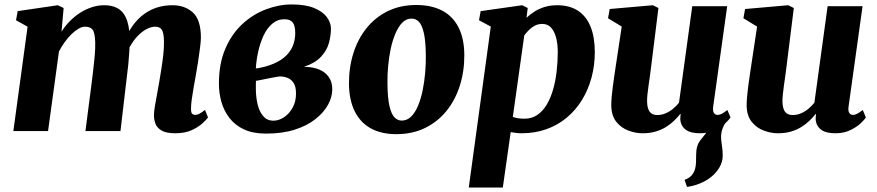

<svg xmlns="http://www.w3.org/2000/svg" viewBox="-20 -589 3941 863"><path d="M266 -553 256.5 -446.5Q271.5 -471 292.8 -492.8Q314 -514.5 339 -530.8Q364 -547 391.8 -556.2Q419.5 -565.5 448.5 -565.5Q483.5 -565.5 508 -552.2Q532.5 -539 546.2 -509.2Q560 -479.5 562.5 -429Q563 -421 563 -411.5Q563 -402 562.2 -392Q561.5 -382 560.5 -371.5L539 -402.5Q554.5 -443 576.2 -473.2Q598 -503.5 625.2 -524Q652.5 -544.5 685 -555Q717.5 -565.5 755 -565.5Q811 -565.5 847 -532.8Q883 -500 883 -419.5Q883 -404.5 879 -373.5Q875 -342.5 869.8 -308.2Q864.5 -274 859.5 -247Q855 -222 850.2 -195Q845.5 -168 842 -143Q838.5 -118 838.5 -100Q838.5 -82 844.2 -77.2Q850 -72.5 857.5 -72.5Q866 -72.5 875.2 -77.2Q884.5 -82 901.5 -95L915 -61Q909.5 -53 891.5 -36Q873.5 -19 842.8 -4.5Q812 10 768 10Q726.5 10 705.8 -2.5Q685 -15 678.5 -33.5Q672 -52 672 -71Q672 -85.5 675.8 -109.2Q679.5 -133 685 -161Q690.5 -189 695 -216.5Q699.5 -243.5 704.8 -276Q710 -308.5 713.8 -341.2Q717.5 -374 717 -401.5Q716.5 -442 707.2 -455.5Q698 -469 678 -469Q659.5 -469 639.2 -458.5Q619 -448 599.8 -428.2Q580.5 -408.5 564.8 -380.8Q549 -353 539.5 -318.5L563 -407.5Q563 -384.5 561.2 -356.8Q559.5 -329 556.8 -300.5Q554 -272 550.5 -247L521.5 0H364L392 -216Q395.5 -244 399.2 -275.8Q403 -307.5 405.8 -339.5Q408.5 -371.5 408 -399Q406.5 -443.5 395.8 -456.2Q385 -469 362 -469Q348.5 -469 333.2 -460.2Q318 -451.5 302 -436Q286 -420.5 271.2 -400.2Q256.5 -380 245 -357.5L196 0H40L104 -469L52 -498L59.5 -539L240 -565.5Z M1176 11.5Q1117.5 11.5 1077 -7.2Q1036.5 -26 1011.5 -58.5Q986.5 -91 975.2 -130.8Q964 -170.5 964 -213Q964 -303.5 993 -370.5Q1022 -437.5 1070 -481.5Q1118 -525.5 1176 -547.2Q1234 -569 1291.5 -569Q1352.5 -569 1391.2 -553.2Q1430 -537.5 1448.8 -512.5Q1467.5 -487.5 1467.5 -460.5Q1467.5 -429 1458.5 -396Q1449.5 -363 1423.5 -334.5Q1397.5 -306 1346.5 -288.5Q1386.5 -288.5 1414.8 -276.5Q1443 -264.5 1458.2 -242.2Q1473.5 -220 1473.5 -188Q1473.5 -153 1454.5 -118.2Q1435.5 -83.5 1398 -53.8Q1360.5 -24 1304.8 -6.2Q1249 11.5 1176 11.5ZM1208.5 -46.5Q1233 -46.5 1256.2 -61.8Q1279.5 -77 1295 -104.5Q1310.5 -132 1310.5 -168.5Q1310.5 -200 1299.5 -216.5Q1288.5 -233 1271.8 -239.2Q1255 -245.5 1237.5 -245.5Q1229.5 -244.5 1221.2 -243Q1213 -241.5 1204.2 -240Q1195.5 -238.5 1186 -236.5Q1171.5 -233.5 1158 -230.8Q1144.5 -228 1130.5 -225.5Q1130 -217 1130 -208.2Q1130 -199.5 1130 -191.5Q1130 -152.5 1138 -119.5Q1146 -86.5 1163.5 -66.5Q1181 -46.5 1208.5 -46.5ZM1130 -281.5Q1141 -282.5 1151.2 -284.8Q1161.5 -287 1171.5 -289.5Q1181.5 -292 1191 -295.5Q1230.5 -309 1256.2 -330Q1282 -351 1294.5 -379Q1307 -407 1307 -440.5Q1307 -474 1295.5 -488.2Q1284 -502.5 1258.5 -502.5Q1227 -502.5 1203.2 -482Q1179.5 -461.5 1164.2 -428.2Q1149 -395 1140.5 -356.5Q1132 -318 1130 -281.5Z M1851 -566.5Q1920 -566.5 1968 -541Q2016 -515.5 2041.2 -465.5Q2066.5 -415.5 2067 -343Q2067.5 -270 2047.2 -205.2Q2027 -140.5 1987.5 -91.2Q1948 -42 1891 -14Q1834 14 1761 14Q1694 14 1646.8 -12Q1599.5 -38 1574.5 -88.5Q1549.5 -139 1548.5 -211Q1548 -285 1568.2 -349.5Q1588.5 -414 1627.8 -462.8Q1667 -511.5 1723.2 -539Q1779.5 -566.5 1851 -566.5ZM1830.5 -505.5Q1806 -505.5 1788 -487Q1770 -468.5 1757 -437.5Q1744 -406.5 1736 -368.8Q1728 -331 1724.5 -291Q1721 -251 1721.5 -215.5Q1722 -149 1730.5 -112.5Q1739 -76 1753.2 -61.5Q1767.5 -47 1785.5 -47Q1810 -47 1828.2 -65.2Q1846.5 -83.5 1859.2 -114.2Q1872 -145 1879.8 -183.2Q1887.5 -221.5 1891 -261.5Q1894.5 -301.5 1894 -338.5Q1893.5 -405 1885 -441.2Q1876.5 -477.5 1862.5 -491.5Q1848.5 -505.5 1830.5 -505.5Z M2087 254 2186 -469.5 2133 -498 2140.5 -539 2327.5 -565.5 2352 -553 2346.5 -509Q2362 -524 2382.5 -537Q2403 -550 2428.2 -557.8Q2453.5 -565.5 2484.5 -565.5Q2540 -565.5 2577.8 -540.8Q2615.5 -516 2634.5 -469Q2653.5 -422 2653.5 -354.5Q2653.5 -294 2638.5 -239.2Q2623.5 -184.5 2595.5 -139Q2567.5 -93.5 2527.2 -60Q2487 -26.5 2435.8 -8.2Q2384.5 10 2325 10Q2313 10 2300.2 8.5Q2287.5 7 2275.5 5L2240 254ZM2285 -63.5Q2296 -59.5 2308.5 -57.5Q2321 -55.5 2337.5 -55.5Q2370.5 -55.5 2395.2 -72.5Q2420 -89.5 2437.5 -118.8Q2455 -148 2466 -186.5Q2477 -225 2482 -268.5Q2487 -312 2487 -356Q2487 -390 2479.8 -418.8Q2472.5 -447.5 2457.2 -464.5Q2442 -481.5 2417.5 -481.5Q2399.5 -481.5 2385 -474.2Q2370.5 -467 2358.5 -455.2Q2346.5 -443.5 2336.5 -430Z M3068 251 3057 219.5Q3079 211 3089.5 198.5Q3100 186 3104.5 169Q3108 156 3108.5 140.5Q3109 125 3109 106.5Q3109 65 3128 41.5Q3147 18 3163 -3L3249.5 -49.5Q3236 -32 3228.5 -13Q3221 6 3221 26.5Q3221 42 3224.8 64.8Q3228.5 87.5 3228.5 109Q3228.5 138.5 3213.8 163.5Q3199 188.5 3175 207.5Q3152.5 225 3124.5 236.2Q3096.5 247.5 3068 251ZM2867.5 10Q2837.5 10 2805.2 -1.8Q2773 -13.5 2750.8 -40.8Q2728.5 -68 2727.5 -114Q2727.5 -131.5 2729.2 -152.5Q2731 -173.5 2734 -196.5Q2737 -219.5 2740.5 -243.5Q2744 -267.5 2747.5 -290.5L2774.5 -469.5L2713 -507L2720.5 -548.5L2914.5 -565.5L2939.5 -553L2906.5 -288Q2904 -266.5 2900.8 -244.2Q2897.5 -222 2894.8 -201.8Q2892 -181.5 2890.2 -165Q2888.5 -148.5 2888.5 -137.5Q2888.5 -114 2893.5 -99.8Q2898.5 -85.5 2908.5 -78.8Q2918.5 -72 2935 -72Q2954.5 -72 2972.2 -79.8Q2990 -87.5 3005.2 -100.2Q3020.5 -113 3032 -127.5L3091.5 -561H3248.5L3185.5 -109Q3183 -90 3189 -81.2Q3195 -72.5 3205.5 -72.5Q3214 -72.5 3222.8 -76.8Q3231.5 -81 3249.5 -94.5L3263.5 -61Q3258 -52 3240.2 -35Q3222.5 -18 3193.5 -4Q3164.5 10 3126.5 10Q3086 10 3065 -4Q3044 -18 3039 -42.5Q3038.5 -45.5 3038 -49.5Q3037.5 -53.5 3037.8 -57.8Q3038 -62 3038.5 -66.8Q3039 -71.5 3039.5 -75.5L3037.5 -76.5Q3025 -61 3009.2 -45.8Q2993.5 -30.5 2972.8 -17.8Q2952 -5 2926.2 2.5Q2900.5 10 2867.5 10Z M3476 10Q3446 10 3413.8 -1.8Q3381.5 -13.5 3359.2 -40.8Q3337 -68 3336 -114Q3336 -131.5 3337.8 -152.5Q3339.5 -173.5 3342.5 -196.5Q3345.5 -219.5 3349 -243.5Q3352.5 -267.5 3356 -290.5L3383 -469.5L3321.5 -507L3329 -548.5L3523 -565.5L3548 -553L3515 -288Q3512.5 -266.5 3509.2 -244.2Q3506 -222 3503.2 -201.8Q3500.5 -181.5 3498.8 -165Q3497 -148.5 3497 -137.5Q3497 -114 3502 -99.8Q3507 -85.5 3517 -78.8Q3527 -72 3543.5 -72Q3563 -72 3580.8 -79.8Q3598.5 -87.5 3613.8 -100.2Q3629 -113 3640.5 -127.5L3700 -561H3857L3794 -109Q3791.5 -90 3797.5 -81.2Q3803.5 -72.5 3814 -72.5Q3822.5 -72.5 3831.2 -76.8Q3840 -81 3858 -94.5L3872 -61Q3866.5 -52 3848.8 -35Q3831 -18 3802 -4Q3773 10 3735 10Q3694.5 10 3673.5 -4Q3652.5 -18 3647.5 -42.5Q3647 -45.5 3646.5 -49.5Q3646 -53.5 3646.2 -57.8Q3646.5 -62 3647 -66.8Q3647.5 -71.5 3648 -75.5L3646 -76.5Q3633.5 -61 3617.8 -45.8Q3602 -30.5 3581.2 -17.8Q3560.5 -5 3534.8 2.5Q3509 10 3476 10Z"/></svg>

Font: Merriweather 24pt Black
Style: Italic
Weight: 900
Italic angle: -7.8°
Designer: Eben Sorkin
Foundry: Eben Sorkin
Version: Version 2.101